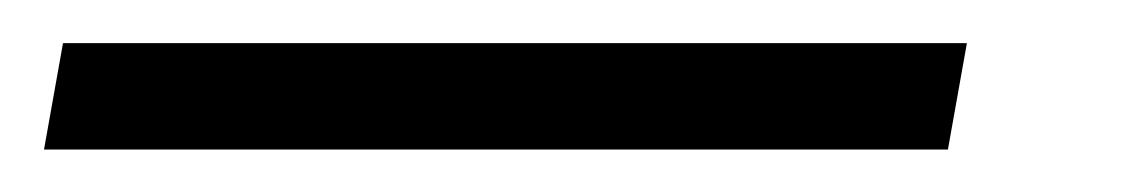

<svg xmlns="http://www.w3.org/2000/svg" viewBox="-80 -20 523 89"><path d="M359.4 49.3H-59.6L-50.8 0H368.2Z"/></svg>

Font: Roboto Light
Style: Italic
Weight: 300
Italic angle: -12°
Designer: Google
Version: Version 2.134; 2016; ttfautohint (v1.6)